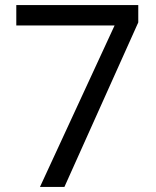

<svg xmlns="http://www.w3.org/2000/svg" viewBox="-20 -785 612 754"><path d="M137 -51 430 -685H44V-765H523V-697L233 -51Z"/></svg>

Font: Noto Sans Tamil UI
Style: Regular
Weight: 400
Designer: Jelle Bosma - Monotype Design Team
Foundry: Monotype Imaging Inc.
Version: Version 2.004; ttfautohint (v1.8.4.7-5d5b)